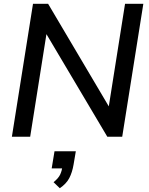

<svg xmlns="http://www.w3.org/2000/svg" viewBox="-20 -725 790 1018"><path d="M43 0 155 -705H235L574 -132L553 -137L643 -705H740L628 0H549L209 -573L230 -568L140 0ZM297 273 264 241Q290 220 299 200.5Q308 181 312 155L333 168H254L269 77H382L370 148Q363 189 347.5 219Q332 249 297 273Z"/></svg>

Font: Mulish ExtraLight SemiBold
Style: Italic
Weight: 600
Italic angle: -9°
Version: Version 3.603